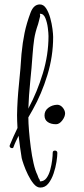

<svg xmlns="http://www.w3.org/2000/svg" viewBox="-20 -750 378 867"><path d="M162 97Q146 97 132 80Q118 63 106.5 39.5Q95 16 87.5 -5.5Q80 -27 78 -36Q75 -56 71 -82.5Q67 -109 64 -137Q58 -125 52 -112.5Q46 -100 41 -86Q40 -81 34 -81Q29 -81 25.5 -85Q22 -89 24 -94Q32 -114 41 -133.5Q50 -153 59 -172Q58 -189 57.5 -203.5Q57 -218 57 -230Q58 -296 65.5 -368.5Q73 -441 77 -506Q82 -558 91 -601.5Q100 -645 118 -693Q132 -730 160 -730Q177 -730 188.5 -712Q200 -694 207 -668.5Q214 -643 217 -619Q220 -595 220 -583Q220 -496 194 -411Q168 -326 128 -255L108 -220Q108 -195 111 -159Q114 -123 119 -84.5Q124 -46 131.5 -13Q139 20 149 40Q151 44 152.5 49.5Q154 55 158 60Q160 63 160 66Q160 69 161 69Q179 69 190 54Q201 39 207 16.5Q213 -6 215.5 -27Q218 -48 218 -60Q218 -70 228 -70Q238 -70 239 -60Q239 -45 235 -19Q231 7 222 33.5Q213 60 198.5 78.5Q184 97 162 97ZM108 -259 110 -264Q148 -335 173.5 -419Q199 -503 199 -587Q199 -600 196 -624Q193 -648 185 -668Q177 -688 161 -688Q160 -688 160 -687.5Q160 -687 160 -687Q160 -685 161 -682Q162 -679 161 -676Q158 -666 156 -656Q154 -646 152 -641Q139 -604 134.5 -574Q130 -544 127 -503Q123 -445 116.5 -381.5Q110 -318 108 -259ZM233 -189Q210 -189 195.5 -199Q181 -209 181 -229Q181 -250 198 -263Q215 -276 238 -277Q252 -277 262.5 -265Q273 -253 274 -239Q274 -223 261 -206Q248 -189 233 -189Z"/></svg>

Font: Ruge Boogie
Style: Regular
Weight: 400
Designer: Robert E. Leuschke
Foundry: Robert E. Leuschke
Version: Version 1.010; ttfautohint (v1.8.3)